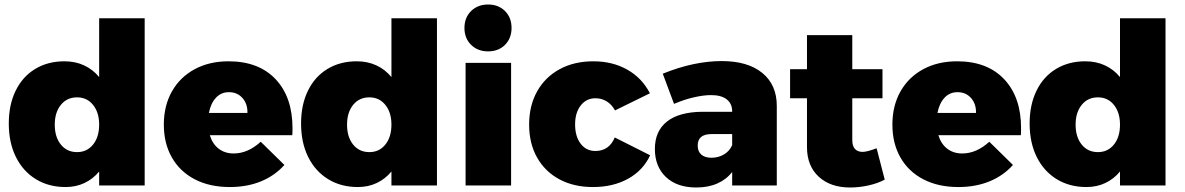

<svg xmlns="http://www.w3.org/2000/svg" viewBox="-20 -823 5258 852"><path d="M622 -742V0H420V-62Q393 -29 355 -11Q317 7 271 7Q196 7 139 -28Q82 -63 50.5 -126.5Q19 -190 19 -275Q19 -358 49.5 -420.5Q80 -483 136 -517Q192 -551 266 -551Q314 -551 353 -533Q392 -515 420 -481V-742ZM420 -270Q420 -324 393 -357.5Q366 -391 322 -391Q277 -391 250 -357.5Q223 -324 223 -270Q223 -215 250 -181.5Q277 -148 322 -148Q366 -148 393 -181.5Q420 -215 420 -270Z M1278 -254Q1278 -233 1277 -223H911Q923 -184 950.5 -163Q978 -142 1017 -142Q1080 -142 1137 -194L1242 -91Q1199 -43 1137.5 -18Q1076 7 1000 7Q910 7 844 -27.5Q778 -62 742.5 -124.5Q707 -187 707 -270Q707 -354 743 -417.5Q779 -481 844 -516Q909 -551 994 -551Q1128 -551 1203 -471.5Q1278 -392 1278 -254ZM996 -414Q961 -414 938 -389Q915 -364 907 -322H1078Q1079 -362 1056 -388Q1033 -414 996 -414Z M1919 -742V0H1717V-62Q1690 -29 1652 -11Q1614 7 1568 7Q1493 7 1436 -28Q1379 -63 1347.5 -126.5Q1316 -190 1316 -275Q1316 -358 1346.5 -420.5Q1377 -483 1433 -517Q1489 -551 1563 -551Q1611 -551 1650 -533Q1689 -515 1717 -481V-742ZM1717 -270Q1717 -324 1690 -357.5Q1663 -391 1619 -391Q1574 -391 1547 -357.5Q1520 -324 1520 -270Q1520 -215 1547 -181.5Q1574 -148 1619 -148Q1663 -148 1690 -181.5Q1717 -215 1717 -270Z M2046 -544H2248V0H2046ZM2250 -699Q2250 -653 2221 -624Q2192 -595 2146 -595Q2100 -595 2070.5 -624Q2041 -653 2041 -699Q2041 -745 2070.5 -774Q2100 -803 2146 -803Q2192 -803 2221 -774Q2250 -745 2250 -699Z M2622 -387Q2582 -387 2557 -355Q2532 -323 2532 -271Q2532 -218 2556.5 -185.5Q2581 -153 2622 -153Q2683 -153 2708 -213L2865 -134Q2834 -67 2767.5 -30Q2701 7 2611 7Q2526 7 2462 -27.5Q2398 -62 2363 -124.5Q2328 -187 2328 -270Q2328 -354 2363.5 -417.5Q2399 -481 2463.5 -516Q2528 -551 2613 -551Q2698 -551 2763.5 -514Q2829 -477 2864 -409L2709 -333Q2695 -359 2672.5 -373Q2650 -387 2622 -387Z M3427 -353V0H3229V-60Q3204 -27 3163.5 -9Q3123 9 3070 9Q2984 9 2935 -37.5Q2886 -84 2886 -162Q2886 -241 2939.5 -283.5Q2993 -326 3096 -327H3229V-329Q3229 -363 3205 -382Q3181 -401 3135 -401Q3102 -401 3058.5 -391Q3015 -381 2971 -362L2921 -496Q3059 -552 3183 -552Q3298 -552 3362.5 -499.5Q3427 -447 3427 -353ZM3229 -179V-228H3137Q3076 -228 3076 -177Q3076 -151 3092 -137Q3108 -123 3137 -123Q3168 -123 3193 -138Q3218 -153 3229 -179Z M3906 -26Q3877 -10 3835.5 -0.5Q3794 9 3752 9Q3665 9 3613 -39Q3561 -87 3561 -170V-387H3486V-516H3561V-667H3762V-516H3896V-387H3762V-201Q3762 -175 3774 -162Q3786 -149 3808 -149Q3827 -149 3870 -165Z M4511 -254Q4511 -233 4510 -223H4144Q4156 -184 4183.5 -163Q4211 -142 4250 -142Q4313 -142 4370 -194L4475 -91Q4432 -43 4370.5 -18Q4309 7 4233 7Q4143 7 4077 -27.5Q4011 -62 3975.5 -124.5Q3940 -187 3940 -270Q3940 -354 3976 -417.5Q4012 -481 4077 -516Q4142 -551 4227 -551Q4361 -551 4436 -471.5Q4511 -392 4511 -254ZM4229 -414Q4194 -414 4171 -389Q4148 -364 4140 -322H4311Q4312 -362 4289 -388Q4266 -414 4229 -414Z M5152 -742V0H4950V-62Q4923 -29 4885 -11Q4847 7 4801 7Q4726 7 4669 -28Q4612 -63 4580.5 -126.5Q4549 -190 4549 -275Q4549 -358 4579.5 -420.5Q4610 -483 4666 -517Q4722 -551 4796 -551Q4844 -551 4883 -533Q4922 -515 4950 -481V-742ZM4950 -270Q4950 -324 4923 -357.5Q4896 -391 4852 -391Q4807 -391 4780 -357.5Q4753 -324 4753 -270Q4753 -215 4780 -181.5Q4807 -148 4852 -148Q4896 -148 4923 -181.5Q4950 -215 4950 -270Z"/></svg>

Font: Gontserrat ExtraBold
Style: Regular
Weight: 800
Designer: Julieta Ulanovsky
Foundry: Julieta Ulanovsky
Version: Version 6.001